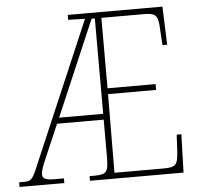

<svg xmlns="http://www.w3.org/2000/svg" viewBox="-54 -767 855 820"><g transform="rotate(-5 373.0 -357.0)"><path d="M-3 0H189V-20H148C111 -20 97 -27 97 -44C97 -61 105 -81 121 -118L180 -255H380V-103C380 -31 375 -20 319 -20H299V0H700L705 -164H685L681 -90C677 -38 672 -25 618 -25H406L408 -362H614V-387H408V-689H586C642 -689 652 -681 654 -611L658 -550H678L672 -714H266V-693L338 -691L82 -92C55 -25 48 -20 18 -20H-3ZM191 -280 366 -689H380V-280Z"/></g></svg>

Font: Noto Serif Bengali Condensed Thin
Style: Regular
Weight: 100
Width: 3
Designer: Juan Bruce, Universal Thirst, Indian Type Foundry and the Monotype Design Team.
Foundry: Monotype Imaging Inc.
Version: Version 2.003